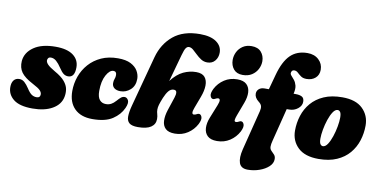

<svg xmlns="http://www.w3.org/2000/svg" viewBox="-87 -978 2773 1397"><g transform="rotate(10 1300.0 -279.0)"><path d="M197 -76Q224 -76 224 -102Q224 -116 211 -130.2Q198 -144.5 151 -169Q91.5 -200 67 -233.8Q42.5 -267.5 46 -317.5Q52 -381 110.8 -421.5Q169.5 -462 271.5 -462Q357 -462 401.2 -429Q445.5 -396 445.5 -340Q445.5 -265.5 397 -265.5Q377.5 -265.5 362.5 -276.8Q347.5 -288 328.5 -317Q310 -345.5 291.2 -362Q272.5 -378.5 250 -378.5Q238 -378.5 231.8 -371Q225.5 -363.5 225.5 -353Q225.5 -339.5 240.2 -323.8Q255 -308 296 -284.5Q346 -256.5 369.8 -228.2Q393.5 -200 398.5 -171.5Q403.5 -143 397.5 -113.5Q386 -56 328.5 -23Q271 10 181.5 10Q86 10 41.2 -25.8Q-3.5 -61.5 -3.5 -116Q-3.5 -148.5 11 -166.8Q25.5 -185 52 -185Q73.5 -185 90.5 -169.8Q107.5 -154.5 124.5 -128.5Q144 -98 160.5 -87Q177 -76 197 -76Z M715.5 -362Q687.5 -362 663 -317.5Q638.5 -273 638.5 -200.5Q638.5 -155.5 655.8 -135Q673 -114.5 702 -114.5Q724 -114.5 741 -123.5Q758 -132.5 775 -152Q791 -170.5 802.8 -179.8Q814.5 -189 828.5 -189Q846 -189 856 -169.8Q866 -150.5 848.5 -111.5Q825.5 -60 772.5 -25Q719.5 10 624 10Q539 10 492.2 -36.5Q445.5 -83 445.5 -166Q445.5 -222 464.2 -274.2Q483 -326.5 519.8 -368Q556.5 -409.5 610 -433.8Q663.5 -458 733 -458Q791.5 -458 827.2 -439.8Q863 -421.5 879.5 -393Q896 -364.5 896 -334.5Q896 -283 863.8 -254Q831.5 -225 790.5 -225Q761 -225 744.5 -238.2Q728 -251.5 728 -274Q728 -292.5 733.5 -305.5Q739 -318.5 739 -335Q739 -362 715.5 -362Z M1103.5 -230.5Q1089 -194.5 1083.8 -175.8Q1078.5 -157 1078.5 -140.5Q1078.5 -123.5 1083.5 -107.8Q1088.5 -92 1088.5 -71.5Q1088.5 -33 1056.8 -11.5Q1025 10 960.5 10Q915.5 10 896.5 -6.2Q877.5 -22.5 878 -55.2Q878.5 -88 891.5 -136.5L992 -512Q1019.5 -612.5 1093 -673.8Q1166.5 -735 1290.5 -735Q1369 -735 1411.2 -705Q1453.5 -675 1453.5 -626Q1453.5 -591 1432.8 -566Q1412 -541 1376 -541Q1350.5 -541 1329.8 -554.2Q1309 -567.5 1291.5 -584.8Q1274 -602 1258.2 -615.2Q1242.5 -628.5 1226.5 -628.5Q1214 -628.5 1204.2 -615.2Q1194.5 -602 1183 -560L1127.5 -360Q1170 -415 1216 -436.5Q1262 -458 1310.5 -458Q1355 -458 1374.5 -434.5Q1394 -411 1393.2 -372.2Q1392.5 -333.5 1375 -287.5L1342 -199.5Q1323.5 -150.5 1346 -150.5Q1355 -150.5 1366.5 -157Q1375 -162 1382 -162Q1397 -162 1403.8 -143Q1410.5 -124 1393 -89Q1370 -45 1328.2 -17.5Q1286.5 10 1233 10Q1186 10 1164 -11.5Q1142 -33 1140.8 -69.2Q1139.5 -105.5 1153.5 -148.5L1186.5 -248Q1194.5 -271.5 1192.5 -287.5Q1190.5 -303.5 1171.5 -303.5Q1150 -303.5 1134 -284.5Q1118 -265.5 1103.5 -230.5Z M1645.5 -496Q1601.5 -496 1578.8 -523.2Q1556 -550.5 1555.5 -591Q1555.5 -622.5 1569.5 -650.5Q1583.5 -678.5 1610.2 -696.2Q1637 -714 1675 -714Q1721.5 -714 1745.5 -686.8Q1769.5 -659.5 1770 -619Q1770 -588 1755.2 -559.8Q1740.5 -531.5 1712.8 -513.8Q1685 -496 1645.5 -496ZM1656 -199.5Q1647 -176 1646.2 -163.2Q1645.5 -150.5 1657.5 -150.5Q1666.5 -150.5 1678 -157Q1686.5 -162 1693.5 -162Q1708.5 -162 1715.2 -143Q1722 -124 1704.5 -89Q1681.5 -45 1639.8 -17.5Q1598 10 1544.5 10Q1497.5 10 1474.5 -12Q1451.5 -34 1449.8 -70.2Q1448 -106.5 1465 -148.5L1505 -248.5Q1524.5 -297.5 1501 -297.5Q1492 -297.5 1480.5 -291Q1472 -286 1465 -286Q1450 -286 1443.5 -305Q1437 -324 1454 -359Q1477 -403.5 1518.8 -430.8Q1560.5 -458 1614 -458Q1661 -458 1683.5 -436Q1706 -414 1707.8 -378Q1709.5 -342 1693.5 -299.5Z M1763.5 -378.5Q1763.5 -400 1779 -413.5Q1794.5 -427 1820 -427H1852L1882 -537Q1910 -640.5 1958.2 -687.8Q2006.5 -735 2084 -735Q2135.5 -735 2167.2 -705.2Q2199 -675.5 2199 -631.5Q2199 -593 2173.5 -570.5Q2148 -548 2108 -548Q2082 -548 2066.2 -559.5Q2050.5 -571 2038.5 -582.5Q2026.5 -594 2011 -594Q1993 -594 1989 -574.5Q1986.5 -563.5 1996.5 -552.5Q2006.5 -541.5 2019 -526.2Q2031.5 -511 2037.8 -487.2Q2044 -463.5 2035 -426.5V-426H2049.5Q2080 -426 2097 -416.5Q2114 -407 2114 -380Q2114 -350.5 2086.8 -328.8Q2059.5 -307 2023.5 -307H2005L1943.5 -62.5Q1936.5 -36 1936.5 -18.5Q1936.5 -0.5 1948 11Q1959.5 22.5 1970.8 34.5Q1982 46.5 1982 67Q1982 98 1955.2 122.8Q1928.5 147.5 1887.2 162Q1846 176.5 1801.5 176.5Q1751.5 176.5 1738.2 139Q1725 101.5 1741 37L1815.5 -259Q1821 -281.5 1817 -296.2Q1813 -311 1795 -324.5Q1763.5 -349 1763.5 -378.5Z M2389.5 -462Q2489.5 -462 2540.2 -412.5Q2591 -363 2591 -288.5Q2591 -231 2574 -177.5Q2557 -124 2521.2 -81.8Q2485.5 -39.5 2429.2 -14.8Q2373 10 2294.5 10Q2194 10 2142.8 -39.2Q2091.5 -88.5 2091.5 -164Q2091.5 -221 2108.5 -274.5Q2125.5 -328 2161.5 -370.2Q2197.5 -412.5 2254 -437.2Q2310.5 -462 2389.5 -462ZM2310.5 -87Q2329 -87 2345 -111.2Q2361 -135.5 2373.2 -172.2Q2385.5 -209 2392.2 -247Q2399 -285 2399 -312.5Q2399 -342.5 2391.2 -353.8Q2383.5 -365 2372 -365Q2353.5 -365 2337.5 -340.8Q2321.5 -316.5 2309.2 -279.8Q2297 -243 2290.2 -205Q2283.5 -167 2283.5 -139.5Q2283.5 -109.5 2291.5 -98.2Q2299.5 -87 2310.5 -87Z"/></g></svg>

Font: Fraunces 144pt SuperSoft Black
Style: Italic
Weight: 900
Italic angle: -16°
Version: Version 1.000;[b76b70a41]